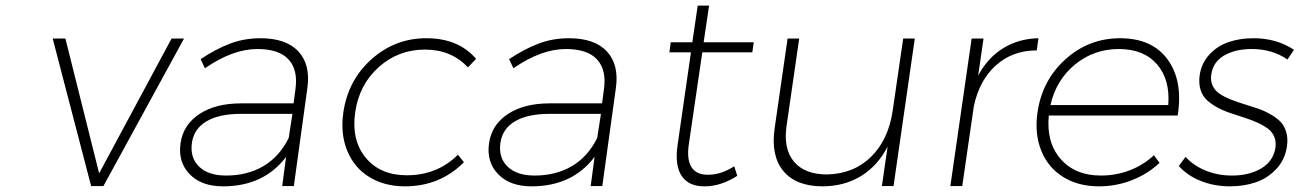

<svg xmlns="http://www.w3.org/2000/svg" viewBox="-20 -657 4589 678"><path d="M166 -521H210.9L330.1 -44.9L585.9 -521H629.9L345.2 0H301.8Z M617.7 -151.9Q627.4 -217.3 684.6 -254.6Q741.7 -292 831.5 -292H1016.6L1023.4 -342.8Q1032.7 -410.2 999 -447Q965.3 -483.9 888.7 -483.9Q802.2 -483.9 703.6 -416L688.5 -448.2Q743.7 -484.9 793.5 -503.4Q843.3 -522 899.4 -522Q990.7 -522 1033.9 -475.1Q1077.1 -428.2 1065.4 -346.2L1017.6 0H976.6L990.2 -103Q911.6 1 767.6 1Q690.9 1 649.4 -42.2Q607.9 -85.4 617.7 -151.9ZM657.7 -152.8Q650.4 -100.6 682.9 -68.8Q715.3 -37.1 778.3 -37.1Q853 -37.1 909.7 -70.1Q966.3 -103 999.5 -169.9L1012.7 -254.9H830.6Q753.9 -254.9 709.5 -228.8Q665 -202.6 657.7 -152.8Z M1192.4 -259.8Q1209 -374 1292 -448Q1375 -522 1485.4 -522Q1599.1 -522 1661.1 -449.2L1632.3 -418.9Q1574.2 -481.9 1480.5 -481.9Q1386.7 -481.9 1317.6 -420.2Q1248.5 -358.4 1234.4 -261.2Q1220.2 -162.6 1271.2 -100.3Q1322.3 -38.1 1416.5 -38.1Q1524.4 -38.1 1597.2 -110.8L1618.2 -84Q1533.2 1 1410.2 1Q1337.4 1 1283.9 -32Q1230.5 -64.9 1206.1 -124.8Q1181.6 -184.6 1192.4 -259.8Z M1707 -151.9Q1716.8 -217.3 1773.9 -254.6Q1831.1 -292 1920.9 -292H2106L2112.8 -342.8Q2122.1 -410.2 2088.4 -447Q2054.7 -483.9 1978 -483.9Q1891.6 -483.9 1793 -416L1777.8 -448.2Q1833 -484.9 1882.8 -503.4Q1932.6 -522 1988.8 -522Q2080.1 -522 2123.3 -475.1Q2166.5 -428.2 2154.8 -346.2L2106.9 0H2065.9L2079.6 -103Q2001 1 1856.9 1Q1780.3 1 1738.8 -42.2Q1697.3 -85.4 1707 -151.9ZM1747.1 -152.8Q1739.7 -100.6 1772.2 -68.8Q1804.7 -37.1 1867.7 -37.1Q1942.4 -37.1 1999 -70.1Q2055.7 -103 2088.9 -169.9L2102.1 -254.9H1919.9Q1843.3 -254.9 1798.8 -228.8Q1754.4 -202.6 1747.1 -152.8Z M2343.8 -472.2 2348.6 -507.8H2424.8L2443.8 -637.2H2483.9L2464.8 -507.8H2641.6L2636.7 -472.2H2460L2412.6 -148.9Q2404.3 -93.8 2422.1 -66.4Q2439.9 -39.1 2481 -40Q2526.4 -40 2572.8 -69.8L2583.5 -36.1Q2524.9 1 2469.7 1Q2413.1 2 2387.7 -34.9Q2362.3 -71.8 2372.6 -144L2419.9 -472.2Z M2715.3 -203.1 2761.2 -521H2802.2L2757.3 -210.9Q2746.1 -130.9 2783.9 -85.9Q2821.8 -41 2900.4 -41Q2994.6 -43 3055.9 -103.3Q3117.2 -163.6 3132.3 -266.1L3169.4 -521H3210.4L3135.3 0H3094.2L3114.3 -139.2Q3079.6 -71.8 3021 -35.6Q2962.4 0.5 2885.3 1Q2791 1 2746.3 -53Q2701.7 -106.9 2715.3 -203.1Z M3335.9 0 3411.1 -521H3453.1L3434.1 -390.1Q3467.8 -453.1 3522.5 -486.8Q3577.1 -520.5 3647 -522L3641.1 -479Q3555.7 -479 3497.1 -426.5Q3438.5 -374 3418.9 -282.2L3377.9 0Z M3643.6 -259.8Q3660.2 -374 3742.7 -448Q3825.2 -522 3935.5 -522Q4048.8 -522 4103.5 -446.5Q4158.2 -371.1 4138.7 -249H3683.6Q3674.3 -154.3 3725.3 -95.7Q3776.4 -37.1 3867.7 -37.1Q3920.9 -37.1 3969.5 -55.7Q4018.1 -74.2 4054.7 -108.9L4074.7 -82Q4032.7 -42.5 3977.3 -20.8Q3921.9 1 3860.4 1Q3787.6 1 3734.4 -32Q3681.2 -64.9 3657 -124.8Q3632.8 -184.6 3643.6 -259.8ZM3689.5 -286.1H4105.5Q4112.3 -376 4065.7 -429.9Q4019 -483.9 3930.7 -483.9Q3842.8 -483.9 3776.1 -429.2Q3709.5 -374.5 3689.5 -286.1Z M4142.6 -70.8 4166.5 -103Q4195.8 -71.3 4238.5 -54.2Q4281.2 -37.1 4330.6 -37.1Q4389.2 -37.1 4431.6 -61Q4474.1 -85 4483.4 -131.8Q4487.3 -155.3 4480 -173.3Q4472.7 -191.4 4456.8 -203.1Q4440.9 -214.8 4419.4 -224.4Q4397.9 -233.9 4373.8 -241.7Q4349.6 -249.5 4325.2 -257.6Q4300.8 -265.6 4279.5 -277.1Q4258.3 -288.6 4242.4 -303Q4226.6 -317.4 4219.5 -339.8Q4212.4 -362.3 4216.3 -391.1Q4222.7 -434.6 4251 -464.8Q4279.3 -495.1 4318.8 -508.5Q4358.4 -522 4406.2 -522Q4488.3 -522 4549.3 -481L4526.4 -446.8Q4472.7 -483.9 4400.4 -483.9Q4342.3 -483.9 4303 -461.2Q4263.7 -438.5 4257.3 -394Q4253.9 -371.6 4262 -354.5Q4270 -337.4 4286.1 -326.4Q4302.2 -315.4 4323.7 -306.6Q4345.2 -297.9 4369.4 -290.5Q4393.6 -283.2 4417.5 -275.1Q4441.4 -267.1 4462.6 -255.6Q4483.9 -244.1 4499.3 -229.5Q4514.6 -214.8 4521.7 -191.7Q4528.8 -168.5 4524.4 -139.2Q4517.6 -92.8 4486.8 -60.1Q4456.1 -27.3 4414.3 -13.2Q4372.6 1 4323.2 1Q4268.1 1 4220.7 -17.8Q4173.3 -36.6 4142.6 -70.8Z"/></svg>

Font: Trueno UltraLight
Style: Italic
Weight: 250
Designer: Julieta Ulanovsky
Foundry: Julieta Ulanovsky
Version: Version 3.001b | FøM Fix